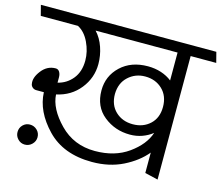

<svg xmlns="http://www.w3.org/2000/svg" viewBox="-110 -812 1124 964"><g transform="rotate(15 452.0 -330.5)"><path d="M394 -344Q394 -419 448 -470Q502 -521 589 -521Q626 -521 658 -510.5Q690 -500 714 -481V-626H288Q316 -596 330.5 -553.5Q345 -511 345 -467Q345 -395 299.5 -338Q254 -281 179 -265Q183 -192 256.5 -116.5Q330 -41 440 -41Q543 -41 613.5 -91.5Q684 -142 705 -206Q681 -187 651.5 -176.5Q622 -166 589 -166Q511 -166 452.5 -213Q394 -260 394 -344ZM464 -344Q464 -287 499.5 -253.5Q535 -220 589 -220Q643 -220 678.5 -253Q714 -286 714 -343Q714 -400 678.5 -434Q643 -468 589 -468Q538 -468 501.5 -434.5Q465 -401 464 -344ZM782 16 714 0V-106Q671 -54 600.5 -19Q530 16 440 16Q291 16 206 -72.5Q121 -161 117 -260H78Q66 -260 57.5 -267.5Q49 -275 48 -285Q42 -316 71 -353.5Q100 -391 144 -391Q157 -391 164 -379.5Q171 -368 171 -351V-324Q217 -335 247 -372Q277 -409 277 -467Q277 -514 255 -560.5Q233 -607 196 -626H3L-11 -680H901L915 -626H782ZM92 19Q71 19 56 3.5Q41 -12 41 -33Q41 -55 56 -70Q71 -85 92 -85Q114 -85 129.5 -70Q145 -55 145 -33Q145 -12 129.5 3.5Q114 19 92 19Z"/></g></svg>

Font: Palanquin Light
Style: Regular
Weight: 300
Designer: Pria Ravichandran
Version: Version 1.0.4